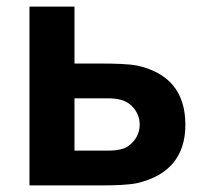

<svg xmlns="http://www.w3.org/2000/svg" viewBox="-20 -560 620 580"><path d="M69 0H292C322 0 369 -1 395 -7C489 -29 540 -87 540 -183C540 -283 489 -341 394 -362C368 -367 322 -368 292 -368H205V-540H69ZM205 -105V-263H307C318 -263 333 -262 347 -258C376 -250 402 -221 402 -183C402 -148 377 -118 349 -110C334 -106 319 -105 307 -105Z"/></svg>

Font: Eudonet ExtraBold
Style: Regular
Weight: 800
Designer: Mikhail Sharanda
Foundry: Mikhail Sharanda
Version: Version 4.503;Glyphs 3.1.2 (3151)